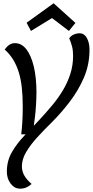

<svg xmlns="http://www.w3.org/2000/svg" viewBox="-20 -938 555 1148"><path d="M100 190Q66 190 43 159Q20 128 21 84Q22 22 51.5 -29Q81 -80 125.5 -126.5Q170 -173 216 -222Q257 -266 293.5 -310Q330 -354 357.5 -400.5Q385 -447 401 -497.5Q417 -548 417 -604Q417 -636 411 -659.5Q405 -683 394 -709Q404 -724 421 -731.5Q438 -739 457 -739Q475 -739 488 -726Q501 -713 508.5 -689Q516 -665 515 -633Q514 -549 481.5 -473.5Q449 -398 398 -331Q347 -264 289 -206Q242 -160 202 -116Q162 -72 137 -30Q112 12 111 53Q110 83 124 109Q138 135 169 162Q154 176 137 183Q120 190 100 190ZM107 -135Q111 -167 113.5 -208.5Q116 -250 116 -301Q116 -363 110.5 -413.5Q105 -464 92.5 -505Q80 -546 59.5 -580Q39 -614 8 -642Q22 -661 36.5 -670.5Q51 -680 69 -680Q109 -680 137.5 -643.5Q166 -607 182 -540.5Q198 -474 198 -384Q197 -302 188.5 -234.5Q180 -167 175 -135ZM165 -753 139 -802 300 -918H301L431 -801L392 -753L291 -830Z"/></svg>

Font: Sansita Swashed Light Light
Style: Regular
Weight: 300
Version: Version 1.003